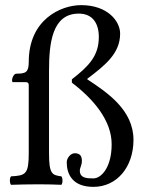

<svg xmlns="http://www.w3.org/2000/svg" viewBox="-20 -718 581 748"><path d="M92 -122C92 -39 80 -34 23 -31C17 -25 17 -4 23 2C53 1 92 0 132 0C166 0 196 1 219 2C225 -4 225 -25 219 -31C183 -36 171 -39 171 -122V-442C171 -550 183 -665 287 -665C340 -665 365 -628 365 -574C365 -501 327 -461 260 -409V-396C344 -332 415 -249 415 -156C415 -65 374 -23 344 -23C321 -23 291 -23 291 -53C291 -65 299 -74 299 -91C299 -111 291 -121 271 -121C255 -121 240 -102 240 -86C240 -42 260 10 344 10C436 10 500 -68 500 -173C500 -289 399 -357 320 -409V-411C390 -464 448 -510 448 -587C448 -635 400 -698 296 -698C217 -698 92 -642 92 -477C92 -436 80 -431 44 -431C31 -431 23 -404 29 -398H80C89 -398 92 -394 92 -386Z"/></svg>

Font: Libertinus Serif
Style: Regular
Weight: 400
Designer: Philipp H. Poll, Khaled Hosny
Foundry: Caleb Maclennan
Version: Version 7.050;RELEASE